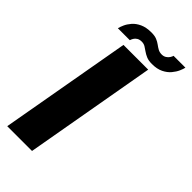

<svg xmlns="http://www.w3.org/2000/svg" viewBox="-254 -870 928 928"><g transform="rotate(45 209.5 -406.5)"><path d="M10 0H179.4L298.5 -675H129.5ZM291.8 -706.8Q326.5 -706.8 350 -718.5Q373.6 -730.2 387.8 -747.3Q402.1 -764.4 409.5 -781.4Q416.9 -798.4 419 -808.9H338Q336.5 -802.4 330.9 -793.7Q325.2 -784.9 315.6 -778.9Q305.9 -772.8 293.1 -772.8Q278.2 -772.8 267.2 -778.8Q256.2 -784.8 245.2 -793.1Q234.3 -801.3 219.8 -807.3Q205.4 -813.3 183 -813.3Q147.7 -813.3 123.5 -802.2Q99.3 -791 84.9 -774.2Q70.5 -757.4 63.2 -740.8Q55.9 -724.2 53.3 -712.8H135Q136.9 -719.5 141.8 -728.2Q146.8 -736.9 156.4 -742.8Q166 -748.8 180.8 -748.8Q194.8 -748.8 205.3 -742.5Q215.9 -736.1 227.3 -727.8Q238.7 -719.6 253.8 -713.2Q268.8 -706.8 291.8 -706.8Z"/></g></svg>

Font: Anybody Thin
Style: Italic
Weight: 100
Italic angle: -10°
Designer: Tyler Finck
Foundry: Etcetera Type Company
Version: Version 1.114;gftools[0.9.25]